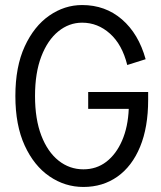

<svg xmlns="http://www.w3.org/2000/svg" viewBox="-20 -731 640 762"><path d="M311 11Q238 11 176.5 -31Q115 -73 78 -153.5Q41 -234 41 -350Q41 -466 78 -546.5Q115 -627 175.5 -669Q236 -711 306 -711Q398 -711 464 -654Q530 -597 558 -496L485 -473Q465 -554 416.5 -597.5Q368 -641 306 -641Q254 -641 211.5 -606.5Q169 -572 144 -507Q119 -442 119 -350Q119 -258 144 -193Q169 -128 212.5 -93.5Q256 -59 311 -59Q363 -59 402 -89Q441 -119 464.5 -173Q488 -227 491 -299H330V-366H568V-335Q568 -226 536 -148.5Q504 -71 446 -30Q388 11 311 11Z"/></svg>

Font: Red Hat Mono
Style: Regular
Weight: 300
Monospace: yes
Designer: Pentagram, MCKL
Foundry: Pentagram, MCKL
Version: Version 1.023